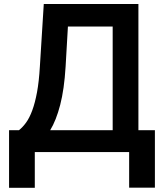

<svg xmlns="http://www.w3.org/2000/svg" viewBox="-20 -747 816 943"><path d="M24.5 -107.6H73.2Q91.6 -122.2 108.3 -145.2Q125 -168.3 138.5 -204.9Q152 -241.5 161.8 -293.9Q171.5 -346.2 175.8 -419.7L195 -727.3H659.8V-107.6H740.8V174.7H614.3V0H150.9V175.4H24.5ZM533.4 -107.6V-616.8H313.6L302.2 -419.7Q295.5 -308.2 275.6 -231.7Q255.7 -155.2 226.6 -107.6Z"/></svg>

Font: Interop SemBd
Style: Regular
Weight: 600
Designer: Rasmus Andersson, Google, Jang Haemin
Foundry: jhaemin
Version: Version 1.008